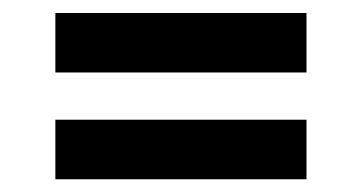

<svg xmlns="http://www.w3.org/2000/svg" viewBox="-20 -419 570 302"><path d="M67.1 -137V-230.7H462.1V-137ZM67.1 -305V-398.6H462.1V-305Z"/></svg>

Font: Faustina Light
Style: Regular
Weight: 300
Designer: Alfonso Garcia
Foundry: http://www.omnibus-type.com
Version: Version 1.200